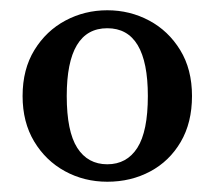

<svg xmlns="http://www.w3.org/2000/svg" viewBox="-20 -763 418 374"><path d="M189 -708Q110 -708 110 -576Q110 -507 130.5 -475Q151 -443 189 -443Q227 -443 247.5 -475Q268 -507 268 -576Q268 -708 189 -708ZM189 -743Q233 -743 270.5 -723Q308 -703 331 -665.5Q354 -628 354 -576Q354 -524 332 -486.5Q310 -449 272.5 -429Q235 -409 189 -409Q144 -409 106.5 -429.5Q69 -450 46.5 -487.5Q24 -525 24 -576Q24 -628 47 -665.5Q70 -703 107.5 -723Q145 -743 189 -743Z"/></svg>

Font: Source Serif Pro SemiBold
Style: Regular
Weight: 600
Designer: Frank Grießhammer
Foundry: Adobe Systems Incorporated
Version: Version 3.001;hotconv 1.0.111;makeotfexe 2.5.65597